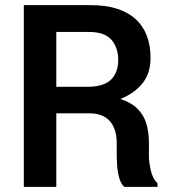

<svg xmlns="http://www.w3.org/2000/svg" viewBox="-20 -731 677 751"><path d="M562.5 -120.1Q562.5 -97.7 569.6 -65.2Q576.7 -32.7 596.2 -13.7V0H465.8Q452.1 -13.2 445.8 -37.1Q439.5 -61 438 -85.2Q436.5 -109.4 436.5 -121.1V-172.4Q436.5 -226.6 409.7 -257.1Q382.8 -287.6 331.1 -287.6H200.2V0H73.2V-710.9H335Q449.2 -710.9 509 -657.5Q568.8 -604 568.8 -504.4Q568.8 -444.8 537.6 -405.5Q506.3 -366.2 450.7 -343.8Q492.7 -330.6 517.3 -306.2Q542 -281.7 552.2 -248Q562.5 -214.4 562.5 -173.3ZM322.8 -391.6Q385.3 -391.6 413.8 -419.2Q442.4 -446.8 442.4 -496.1Q442.4 -545.4 415.5 -575.7Q388.7 -606 329.1 -606H200.2V-391.6Z"/></svg>

Font: Robert Sans
Style: Bold
Weight: 700
Designer: Christian Robertson (extended by Adam Twardoch)
Foundry: Google
Version: Version 12.135;April 2, 2019;FontCreator 11.5.0.2425 64-bit;